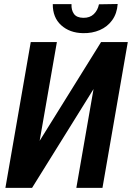

<svg xmlns="http://www.w3.org/2000/svg" viewBox="-20 -916 643 936"><path d="M173.3 -229.5 472.7 -710.9H603L479.5 0H352.1L436 -481.9L136.2 0H6.3L129.9 -710.9H257.3ZM462.4 -895 553.7 -896.5Q550.3 -850.1 527.1 -817.9Q503.9 -785.6 466.6 -769.5Q429.2 -753.4 384.8 -754.4Q319.8 -755.4 278.3 -793Q236.8 -830.6 237.3 -896H328.6Q327.1 -866.7 340.6 -848.1Q354 -829.6 386.2 -829.1Q418 -828.6 437.3 -847.2Q456.5 -865.7 462.4 -895Z"/></svg>

Font: Roboto Condensed SemiBold
Style: Italic
Weight: 600
Italic angle: -12°
Designer: Christian Robertson
Foundry: Google
Version: Version 3.008; 2023